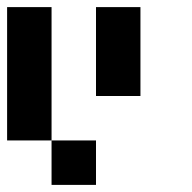

<svg xmlns="http://www.w3.org/2000/svg" viewBox="-20 -395 540 540"><path d="M125 -375V0H0V-375ZM375 -375V-125H250V-375ZM250 0V125H125V0Z"/></svg>

Font: Bytesized
Style: Regular
Weight: 400
Monospace: yes
Designer: baltdev
Version: Version 1.000